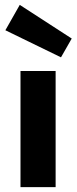

<svg xmlns="http://www.w3.org/2000/svg" viewBox="-20 -767 314 787"><path d="M2 -643 61 -747 274 -609 230 -532ZM64 -476H208V0H64Z"/></svg>

Font: Post Grotesk Bold
Style: Bold
Weight: 700
Version: Version 1.0